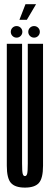

<svg xmlns="http://www.w3.org/2000/svg" viewBox="-20 -882 239 908"><path d="M97.9 5.2Q51.4 5.2 31.8 -16.8Q12.2 -38.8 12.2 -98.2V-675H84.4V-108.5Q84.4 -71.2 87.4 -60.2Q90.4 -49.2 97.9 -49.2Q105.4 -49.2 108.4 -60.2Q111.4 -71.2 111.4 -108.5V-675H183.5V-98.2Q183.5 -38.8 163.9 -16.8Q144.4 5.2 97.9 5.2ZM58.4 -704Q47.1 -704 39 -712Q31 -720.1 31 -731.4Q31 -742.8 39 -750.8Q47.1 -758.7 58.4 -758.7Q69.8 -758.7 77.8 -750.8Q85.7 -742.8 85.7 -731.4Q85.7 -720.1 77.8 -712Q69.8 -704 58.4 -704ZM141.1 -704Q129.8 -704 121.7 -712Q113.7 -720.1 113.7 -731.4Q113.7 -742.8 121.7 -750.8Q129.8 -758.7 141.1 -758.7Q152.5 -758.7 160.4 -750.8Q168.4 -742.8 168.4 -731.4Q168.4 -720.1 160.4 -712Q152.5 -704 141.1 -704ZM71.9 -788.5 100.5 -862.2H150.6L107.1 -788.5Z"/></svg>

Font: Anybody UltraCondensed Thin
Style: Regular
Weight: 100
Width: 1
Designer: Tyler Finck
Foundry: Etcetera Type Company
Version: Version 1.110